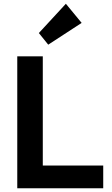

<svg xmlns="http://www.w3.org/2000/svg" viewBox="-20 -1003 596 1023"><path d="M72 0H530V-121H208V-703H72ZM187 -827 237 -765 415 -881 331 -983Z"/></svg>

Font: MV Cash SemiBold
Style: Regular
Weight: 600
Designer: Rodrigo Fuenzalida
Foundry: fragTYPE
Version: Version 1.100;Glyphs 3.1.2 (3151)